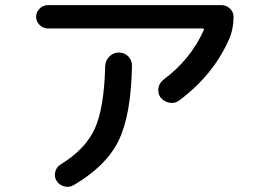

<svg xmlns="http://www.w3.org/2000/svg" viewBox="-20 -732 1040 755"><path d="M168.9 -620.1Q149.4 -620.1 135.7 -633.8Q122.1 -647.5 122.1 -666Q122.1 -684.6 135.7 -698.2Q149.4 -711.9 168.9 -711.9H850.6Q870.1 -711.9 884.3 -698.2Q898.4 -684.6 898.4 -666Q898.4 -618.2 880.9 -578.1Q819.3 -437.5 684.6 -336.9Q668 -324.2 646.5 -328.1Q625 -332 611.3 -348.6Q599.6 -365.2 603 -385.7Q606.4 -406.2 623 -418.9Q729.5 -498 781.2 -613.3Q784.2 -620.1 775.4 -620.1ZM393.6 -471.7Q394.5 -494.1 410.2 -509.8Q425.8 -525.4 447.8 -525.4Q469.7 -525.4 484.9 -509.8Q500 -494.1 499 -471.7Q495.1 -277.3 445.8 -177.7Q396.5 -78.1 269.5 -3.9Q252.9 5.9 232.9 1Q212.9 -3.9 202.1 -21.5Q192.4 -37.1 197.3 -56.2Q202.1 -75.2 217.8 -85Q315.4 -144.5 352.5 -225.6Q389.6 -306.6 393.6 -471.7Z"/></svg>

Font: Rounded Mgen+ 2p medium
Style: Regular
Weight: 500
Designer: [Source Han Sans]
Ryoko NISHIZUKA  (kana & ideographs); Paul D. Hunt (Latin, Greek & Cyrillic); Wenlong ZHANG  (bopomofo
Version: Version 1.059.20150602